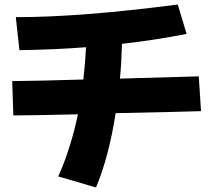

<svg xmlns="http://www.w3.org/2000/svg" viewBox="-20 -816 946 850"><path d="M325 -310Q121 -305 39 -305L34 -457Q155 -458 349 -464Q357 -532 361 -607Q219 -596 66 -594L50 -740Q337 -740 767 -796L806 -666Q671 -639 520 -622Q518 -541 511 -468Q738 -474 860 -478L870 -324Q822 -322 492 -315Q462 -122 405 14L238 -35Q293 -158 325 -310Z"/></svg>

Font: KN Bobohei
Style: Bold
Weight: 700
Designer: Kingnam Type Foundry
Version: Version 1.710;March 18, 2023